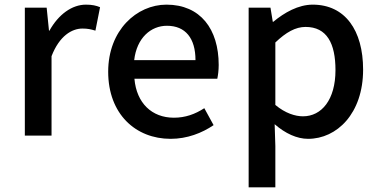

<svg xmlns="http://www.w3.org/2000/svg" viewBox="-20 -584 1634 827"><path d="M87 -275V0H144H202V-342C236 -430 290 -461 335 -461C358 -461 371 -458 391 -452L411 -553C394 -560 377 -564 350 -564C290 -564 232 -522 193 -452H191L181 -551H87Z M826 -245H916C919 -259 922 -281 922 -304C922 -459 843 -564 697 -564C569 -564 446 -454 446 -275C446 -93 564 14 715 14C786 14 850 -11 900 -45L860 -118C820 -92 778 -77 729 -77C634 -77 568 -140 559 -245H737ZM624 -325H558C569 -421 630 -473 699 -473C779 -473 822 -419 822 -325H690Z M1051 -164V223H1108H1166V45L1163 -49C1209 -9 1259 14 1307 14C1431 14 1544 -95 1544 -284C1544 -454 1466 -564 1327 -564C1265 -564 1205 -530 1157 -490H1155L1145 -551H1051ZM1166 -333V-401C1212 -445 1253 -468 1296 -468C1388 -468 1425 -397 1425 -282C1425 -154 1365 -83 1285 -83C1252 -83 1209 -96 1166 -132V-266Z"/></svg>

Font: GenSekiGothic2 TW M
Style: Regular
Weight: 500
Version: Version 2.100;PS 2.1;hotconv 16.6.51;makeotf.lib2.5.65220 DE